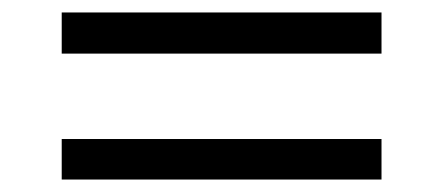

<svg xmlns="http://www.w3.org/2000/svg" viewBox="-20 -441 711 308"><path d="M79 -355V-421H592V-355ZM79 -153V-218H592V-153Z"/></svg>

Font: Nunito Sans 10pt SemiExpanded
Style: Regular
Weight: 400
Width: 6
Designer: Vernon Adams
Foundry: Vernon Adams
Version: Version 3.101;gftools[0.9.27]